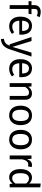

<svg xmlns="http://www.w3.org/2000/svg" viewBox="1796 -2586 1003 4636"><g transform="rotate(90 2298.0 -268.5)"><path d="M196 -600V-527H324L314 -456H196V0H104V-456H10V-527H104V-599Q104 -667 147.5 -708.5Q191 -750 269 -750Q305 -750 333.5 -743.5Q362 -737 395 -723L366 -656Q321 -676 274 -676Q232 -676 214 -657.5Q196 -639 196 -600Z M816 -232H480Q486 -145 524 -104Q562 -63 622 -63Q660 -63 692 -74Q724 -85 759 -109L799 -54Q715 12 615 12Q505 12 443.5 -60Q382 -132 382 -258Q382 -340 408.5 -403.5Q435 -467 484.5 -503Q534 -539 601 -539Q706 -539 762 -470Q818 -401 818 -279Q818 -256 816 -232ZM727 -306Q727 -384 696 -425Q665 -466 603 -466Q490 -466 480 -300H727Z M1170 3Q1139 95 1083.5 148.5Q1028 202 925 213L915 141Q967 132 998 115Q1029 98 1047.5 71.5Q1066 45 1082 0H1051L874 -527H972L1113 -67L1251 -527H1346Z M1843 -232H1507Q1513 -145 1551 -104Q1589 -63 1649 -63Q1687 -63 1719 -74Q1751 -85 1786 -109L1826 -54Q1742 12 1642 12Q1532 12 1470.5 -60Q1409 -132 1409 -258Q1409 -340 1435.5 -403.5Q1462 -467 1511.5 -503Q1561 -539 1628 -539Q1733 -539 1789 -470Q1845 -401 1845 -279Q1845 -256 1843 -232ZM1754 -306Q1754 -384 1723 -425Q1692 -466 1630 -466Q1517 -466 1507 -300H1754Z M2389 -378V0H2297V-365Q2297 -421 2276 -444Q2255 -467 2214 -467Q2172 -467 2140 -443Q2108 -419 2080 -374V0H1988V-527H2067L2075 -449Q2103 -491 2144.5 -515Q2186 -539 2236 -539Q2308 -539 2348.5 -496Q2389 -453 2389 -378Z M3002 -264Q3002 -182 2974 -119.5Q2946 -57 2893 -22.5Q2840 12 2767 12Q2656 12 2594 -62Q2532 -136 2532 -263Q2532 -345 2560 -407.5Q2588 -470 2641 -504.5Q2694 -539 2768 -539Q2879 -539 2940.5 -465Q3002 -391 3002 -264ZM2631 -263Q2631 -62 2767 -62Q2903 -62 2903 -264Q2903 -465 2768 -465Q2631 -465 2631 -263Z M3586 -264Q3586 -182 3558 -119.5Q3530 -57 3477 -22.5Q3424 12 3351 12Q3240 12 3178 -62Q3116 -136 3116 -263Q3116 -345 3144 -407.5Q3172 -470 3225 -504.5Q3278 -539 3352 -539Q3463 -539 3524.5 -465Q3586 -391 3586 -264ZM3215 -263Q3215 -62 3351 -62Q3487 -62 3487 -264Q3487 -465 3352 -465Q3215 -465 3215 -263Z M4016 -533 3999 -443Q3975 -449 3953 -449Q3904 -449 3874 -413Q3844 -377 3827 -301V0H3735V-527H3814L3823 -420Q3844 -479 3880 -509Q3916 -539 3964 -539Q3992 -539 4016 -533Z M4504 -739V0H4423L4414 -73Q4388 -33 4349 -10.5Q4310 12 4262 12Q4168 12 4115.5 -62Q4063 -136 4063 -261Q4063 -342 4088 -405Q4113 -468 4160 -503.5Q4207 -539 4270 -539Q4351 -539 4412 -474V-750ZM4412 -139V-397Q4386 -431 4356.5 -448.5Q4327 -466 4290 -466Q4229 -466 4195.5 -415Q4162 -364 4162 -263Q4162 -161 4193 -111Q4224 -61 4282 -61Q4324 -61 4354 -80.5Q4384 -100 4412 -139Z"/></g></svg>

Font: Fira Sans
Style: Regular
Weight: 400
Designer: bBox Type GmbH & Carrois Corporate GbR & Edenspiekermann AG
Foundry: bBox Type GmbH & Carrois Corporate GbR & Edenspiekermann AG
Version: Version 4.301